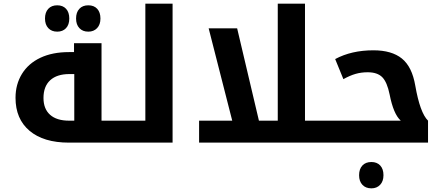

<svg xmlns="http://www.w3.org/2000/svg" viewBox="-20 -780 2426 1050"><path d="M660.2 -120.1Q665 -120.1 665 -116.2V-4.9Q665 0 660.2 0H356.9Q218.3 0 141.6 -64.7Q64.9 -129.4 64.9 -245.1Q64.9 -318.8 100.1 -376Q135.3 -433.1 200.9 -464.1Q266.6 -495.1 356.9 -495.1H384.8V-543.9H535.2V-120.1ZM386.2 -120.1V-375H359.9Q291.5 -375 254.6 -341.3Q217.8 -307.6 217.8 -244.1Q217.8 -184.6 253.9 -152.3Q290 -120.1 357.9 -120.1ZM293 -606.9Q262.2 -606.9 244.1 -626.2Q226.1 -645.5 226.1 -678.7Q226.1 -712.4 243.9 -731.7Q261.7 -751 293 -751Q323.7 -751 341.3 -731.9Q358.9 -712.9 358.9 -678.7Q358.9 -644.5 340.8 -625.7Q322.8 -606.9 293 -606.9ZM462.9 -606.9Q432.1 -606.9 414.1 -626.2Q396 -645.5 396 -678.7Q396 -712.4 413.8 -731.7Q431.6 -751 462.9 -751Q494.1 -751 511.7 -731.7Q529.3 -712.4 529.3 -678.7Q529.3 -645.5 511 -626.2Q492.7 -606.9 462.9 -606.9Z M649.9 0Q645 0 645 -4.9V-116.2Q645 -120.1 649.9 -120.1H774.9V-759.8H923.8V0Z M1777.8 -120.1Q1782.7 -120.1 1782.7 -116.2V-4.9Q1782.7 0 1777.8 0H1068.8V-120.1H1250L1121.1 -625H1276.9L1396 -120.1H1499V-759.8H1647.9V-120.1Z M1768.1 0Q1763.2 0 1763.2 -4.9V-116.2Q1763.2 -120.1 1768.1 -120.1H2170.9V-121.1Q2131.8 -156.2 2110.8 -263.2Q2097.2 -330.6 2070.6 -357.7Q2043.9 -384.8 1990.7 -384.8Q1955.6 -384.8 1924.8 -376Q1894 -367.2 1857.9 -347.2L1813 -457Q1902.3 -504.9 2022 -504.9Q2122.1 -504.9 2177.7 -460Q2233.4 -415 2251 -312Q2276.9 -163.1 2320.8 -120.1V0ZM2011.2 250Q1980 250 1961.9 230.7Q1943.8 211.4 1943.8 178.2Q1943.8 144.5 1961.7 125.2Q1979.5 106 2011.2 106Q2041.5 106 2059.3 125Q2077.1 144 2077.1 178.2Q2077.1 211.4 2058.8 230.7Q2040.5 250 2011.2 250Z"/></svg>

Font: DroidArabicKufi-Bold
Style: Bold
Weight: 700
Designer: Pascal Zoghbi
Foundry: Ascender Corporation
Version: Version 1.00